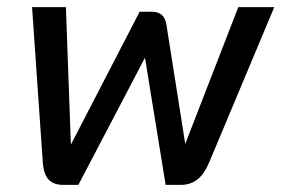

<svg xmlns="http://www.w3.org/2000/svg" viewBox="-20 -519 790 539"><path d="M750 -499 568 -65Q554 -31 534.5 -15.5Q515 0 488 0H445L387 -357L200 0H157Q130 0 116 -15.5Q102 -31 100 -65L70 -499H165L179 -113L372 -486H407Q441 -486 447 -451L500 -115L649 -499Z"/></svg>

Font: Bai Jamjuree Medium
Style: Italic
Weight: 500
Italic angle: -10°
Version: Version 1.000; ttfautohint (v1.6)